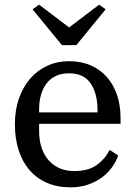

<svg xmlns="http://www.w3.org/2000/svg" viewBox="-20 -793 580 825"><path d="M282 12Q226 12 181.5 -7.5Q137 -27 106.5 -62.5Q76 -98 60 -148Q44 -198 44 -259Q44 -320 61.5 -370Q79 -420 110 -455.5Q141 -491 183.5 -510.5Q226 -530 277 -530Q329 -530 370 -512Q411 -494 439.5 -461.5Q468 -429 483 -384.5Q498 -340 498 -286V-261H148V-232Q148 -151 189 -104.5Q230 -58 299 -58Q359 -58 395 -83.5Q431 -109 451 -149L488 -125Q479 -99 461.5 -74.5Q444 -50 418.5 -31Q393 -12 359 0Q325 12 282 12ZM148 -310H399V-321Q399 -391 369.5 -434.5Q340 -478 277 -478Q214 -478 181 -435.5Q148 -393 148 -322ZM120 -753 148 -773 277 -675 406 -773 434 -753 308 -599H246Z"/></svg>

Font: IBM Plex Serif Text
Style: Regular
Weight: 450
Designer: Mike Abbink, Paul van der Laan, Pieter van Rosmalen
Foundry: Bold Monday
Version: Version 3.001